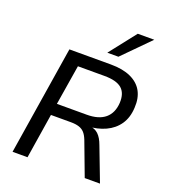

<svg xmlns="http://www.w3.org/2000/svg" viewBox="-165 -1054 1027 1170"><g transform="rotate(20 348.5 -468.5)"><path d="M54 0 166 -705H435Q512 -705 564 -681.5Q616 -658 640.5 -614Q665 -570 661 -507Q658 -442 627.5 -397.5Q597 -353 545 -329Q493 -305 427 -302V-309L441 -308Q476 -306 499 -284Q522 -262 537 -220L621 0H522L440 -218Q429 -246 415 -261.5Q401 -277 379.5 -284Q358 -291 326 -291H197L151 0ZM208 -367H402Q479 -367 520.5 -402Q562 -437 566 -504Q569 -567 534.5 -596.5Q500 -626 422 -626H250ZM390 -765 525 -937H632L462 -765Z"/></g></svg>

Font: Nunito Sans 10pt Medium
Style: Italic
Weight: 500
Italic angle: -9°
Designer: Vernon Adams
Foundry: Vernon Adams
Version: Version 3.101;gftools[0.9.27]